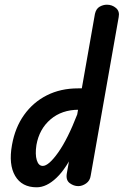

<svg xmlns="http://www.w3.org/2000/svg" viewBox="-20 -792 526 817"><path d="M136 5Q73 5 44.5 -43.5Q16 -92 31 -175Q44 -249 82.5 -303Q121 -357 179.5 -386.5Q238 -416 312 -416H349L336 -325H315Q243 -325 195 -284Q147 -243 135 -175Q129 -135 136.5 -110.5Q144 -86 162 -86Q187 -86 227.5 -143Q268 -200 309 -306L300 -157Q263 -76 220.5 -35.5Q178 5 136 5ZM313 0Q294 0 277 -12.5Q260 -25 264 -52L384 -733Q389 -755 404 -763.5Q419 -772 435 -772Q457 -772 473.5 -758Q490 -744 485 -719L366 -45Q363 -23 346.5 -11.5Q330 0 313 0Z"/></svg>

Font: Edu VIC WA NT Beginner SemiBold
Style: Regular
Weight: 600
Designer: Tina and Corey Anderson
Foundry: Google for Education
Version: Version 1.003